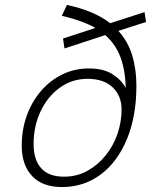

<svg xmlns="http://www.w3.org/2000/svg" viewBox="-20 -746 640 777"><path d="M231 11Q152 11 110 -33.5Q68 -78 68 -156Q68 -222 88.5 -278.5Q109 -335 146 -378Q183 -421 232.5 -445Q282 -469 340 -469Q399 -469 435.5 -445.5Q472 -422 489 -390Q487 -462 467.5 -514.5Q448 -567 406 -604L241 -550L235 -590L366 -633Q313 -663 230 -682L251 -726Q307 -714 350.5 -695.5Q394 -677 426 -652L565 -697L571 -657L459 -621Q498 -578 515 -522Q532 -466 532 -399Q532 -275 493.5 -182.5Q455 -90 387 -39.5Q319 11 231 11ZM239 -31Q291 -31 333.5 -54.5Q376 -78 407.5 -117Q439 -156 455.5 -204.5Q472 -253 472 -303Q472 -358 436 -392.5Q400 -427 334 -427Q272 -427 222.5 -391.5Q173 -356 144.5 -296Q116 -236 116 -163Q116 -100 146.5 -65.5Q177 -31 239 -31Z"/></svg>

Font: Geist Mono ExtraLight
Style: Italic
Weight: 200
Italic angle: -12°
Monospace: yes
Designer: Basement.studio, Andrés Briganti, Mateo Zaragoza
Foundry: Basement.studio, Vercel, Andrés Briganti, Guido Ferreyra, Mateo Zaragoza
Version: Version 1.500; ttfautohint (v1.8.4.7-5d5b)